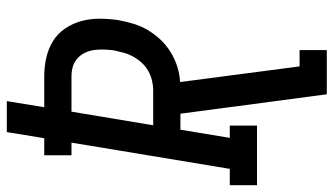

<svg xmlns="http://www.w3.org/2000/svg" viewBox="-252 -547 980 564"><g transform="rotate(-90 238.0 -265.0)"><path d="M243 205 186 -225H139L115 -80H151V0H-24V-80H24L101 -545H64V-625H114L132 -735H223L205 -625H296Q324 -625 350.5 -619Q377 -613 399 -599.5Q421 -586 436 -564Q451 -542 458 -516.5Q465 -491 465 -463.5Q465 -436 461 -408Q457 -386 450.5 -364Q444 -342 432 -321.5Q420 -301 403.5 -283.5Q387 -266 366.5 -253.5Q346 -241 323.5 -234Q301 -227 279 -226L325 125H373V205ZM254 -305Q269 -305 283.5 -308.5Q298 -312 311.5 -319.5Q325 -327 335.5 -338.5Q346 -350 353.5 -363.5Q361 -377 365 -391.5Q369 -406 372 -420Q374 -435 374.5 -450Q375 -465 373 -479Q371 -493 365 -505.5Q359 -518 348.5 -527.5Q338 -537 324.5 -541Q311 -545 296 -545H192L152 -305Z"/></g></svg>

Font: Iosevka Curly Slab MdObl
Style: Regular
Weight: 500
Italic angle: -9°
Monospace: yes
Designer: Belleve Invis
Foundry: Belleve Invis
Version: Version 11.0.0; ttfautohint (v1.8.3)